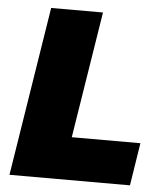

<svg xmlns="http://www.w3.org/2000/svg" viewBox="-51 -751 691 797"><g transform="rotate(5 294.0 -352.5)"><path d="M18 0 130 -705H346L262 -178H548L520 0Z"/></g></svg>

Font: Mulish ExtraBlack
Style: Italic
Weight: 1000
Italic angle: -9°
Designer: Vernon Adams
Foundry: Vernon Adams
Version: Version 3.603; ttfautohint (v1.8.3)